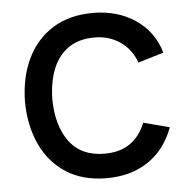

<svg xmlns="http://www.w3.org/2000/svg" viewBox="-45 -600 652 660"><g transform="rotate(-5 280.5 -270.0)"><path d="M297.5 15Q215.5 15 158.2 -21.8Q101 -58.5 71 -123Q41 -187.5 40 -270Q41 -354.5 71.8 -418.8Q102.5 -483 160 -519Q217.5 -555 298.5 -555Q384 -555 445.8 -513Q507.5 -471 528.5 -398L440.5 -371.5Q423.5 -418.5 385.2 -444.5Q347 -470.5 297.5 -470.5Q242 -470.5 206 -444.8Q170 -419 152.5 -373.8Q135 -328.5 134.5 -270Q135.5 -180 176.2 -124.8Q217 -69.5 297.5 -69.5Q350.5 -69.5 385.5 -93.8Q420.5 -118 438.5 -164L528.5 -140.5Q500.5 -65 441 -25Q381.5 15 297.5 15Z"/></g></svg>

Font: Cns Manrope Med
Style: Regular
Weight: 500
Designer: Mikhail Sharanda
Foundry: Mikhail Sharanda
Version: Version 4.504